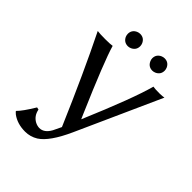

<svg xmlns="http://www.w3.org/2000/svg" viewBox="-234 -914 1049 1049"><g transform="rotate(45 290.0 -389.5)"><path d="M361.8 -752.9Q361.8 -783.2 390.1 -796.4Q400.4 -800.8 410.2 -800.8Q440.4 -800.8 453.6 -772.9Q458 -762.7 458 -752.9Q458 -722.7 429.7 -709.5Q419.4 -705.1 410.2 -705.1Q379.9 -705.1 366.7 -732.9Q361.8 -743.2 361.8 -752.9ZM172.9 -752.9Q172.9 -783.2 201.2 -796.4Q211.4 -800.8 221.2 -800.8Q251.5 -800.8 264.6 -772.9Q269 -762.7 269 -752.9Q269 -722.7 240.7 -709.5Q230.5 -705.1 221.2 -705.1Q190.9 -705.1 177.2 -732.9Q172.9 -743.2 172.9 -752.9ZM120.6 -115.2Q128.4 -73.7 163.1 -55.2Q178.7 -47.4 194.8 -46.9Q231.9 -46.9 256.3 -91.3Q264.6 -106.9 278.8 -138.2Q152.8 -432.1 45.9 -647.9Q64 -645 106 -645Q144 -645 161.1 -647.9Q186.5 -558.6 311 -270.5Q317.4 -255.9 323.2 -242.7Q443.4 -525.9 476.1 -647.9Q488.8 -645 525.9 -645Q549.3 -645.5 561 -647.9L341.8 -161.1Q285.2 -35.6 228 1Q193.8 22 153.8 22Q94.2 22 52.7 -8.3Q44.9 -14.6 40 -20V-24.4Q64 -47.4 106.9 -118.2Z"/></g></svg>

Font: Linux Biolinum Capitals O
Style: Small Caps
Weight: 400
Designer: Philipp H. Poll
Foundry: Philipp H. Poll
Version: Version 1.0.4